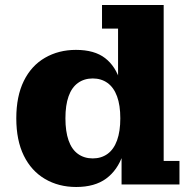

<svg xmlns="http://www.w3.org/2000/svg" viewBox="-20 -736 767 766"><path d="M284 10Q214 10 159.5 -22Q105 -54 75 -115Q45 -176 45 -264Q45 -352 75 -413Q105 -474 159.5 -505.5Q214 -537 283 -537Q357 -537 399.5 -504Q442 -471 460 -410Q478 -349 478 -265L491 -263Q491 -180 470 -118.5Q449 -57 403.5 -23.5Q358 10 284 10ZM350 -104Q384 -104 409 -122Q434 -140 447 -176Q460 -212 460 -264Q460 -316 447 -351.5Q434 -387 409 -405Q384 -423 350 -423Q316 -423 291 -405Q266 -387 253.5 -351.5Q241 -316 241 -264Q241 -212 253.5 -176Q266 -140 291 -122Q316 -104 350 -104ZM465 0V-127L475 -264L451 -381V-622H387V-716H633V-94H696V0Z"/></svg>

Font: Montagu Slab 24pt
Style: Bold
Weight: 700
Designer: Florian Karsten
Foundry: Florian Karsten
Version: Version 1.000